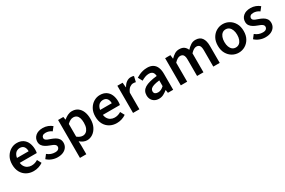

<svg xmlns="http://www.w3.org/2000/svg" viewBox="113 -1656 4466 3004"><g transform="rotate(-30 2345.5 -154.5)"><path d="M284 12Q215 12 159.5 -18.5Q104 -49 72 -106.5Q40 -164 40 -246Q40 -326 73 -383.5Q106 -441 158 -472Q210 -503 268 -503Q335 -503 380 -473Q425 -443 447.5 -390.5Q470 -338 470 -270Q470 -254 468.5 -239Q467 -224 464 -210H126V-298H368Q368 -351 344 -381.5Q320 -412 270 -412Q242 -412 215.5 -397Q189 -382 171.5 -346Q154 -310 154 -246Q154 -188 174 -151.5Q194 -115 227 -97.5Q260 -80 298 -80Q330 -80 358.5 -89Q387 -98 412 -114L452 -40Q418 -16 374.5 -2Q331 12 284 12Z M717 12Q666 12 616.5 -7Q567 -26 531 -60L582 -126Q615 -99 649 -87Q683 -75 721 -75Q761 -75 780 -92Q799 -109 799 -134Q799 -154 784.5 -168Q770 -182 747 -192Q724 -202 696 -212Q660 -225 629 -243.5Q598 -262 578.5 -289.5Q559 -317 559 -356Q559 -421 607 -462Q655 -503 737 -503Q787 -503 829 -486.5Q871 -470 901 -444L850 -379Q824 -398 797 -407Q770 -416 740 -416Q703 -416 685 -400Q667 -384 667 -362Q667 -344 678.5 -331.5Q690 -319 712 -309.5Q734 -300 765 -290Q803 -277 836 -258.5Q869 -240 888.5 -211.5Q908 -183 908 -140Q908 -98 886 -63.5Q864 -29 821.5 -8.5Q779 12 717 12Z M1011 194V-491H1106L1114 -439H1118Q1149 -466 1187 -484.5Q1225 -503 1266 -503Q1327 -503 1370 -472Q1413 -441 1436 -385Q1459 -329 1459 -253Q1459 -169 1429 -110Q1399 -51 1351.5 -19.5Q1304 12 1249 12Q1217 12 1185 -2Q1153 -16 1123 -42L1126 40V194ZM1225 -83Q1258 -83 1284 -102Q1310 -121 1325 -158.5Q1340 -196 1340 -252Q1340 -301 1329 -336Q1318 -371 1294.5 -389.5Q1271 -408 1234 -408Q1207 -408 1181 -394.5Q1155 -381 1126 -353V-124Q1153 -102 1178.5 -92.5Q1204 -83 1225 -83Z M1786 12Q1717 12 1661.5 -18.5Q1606 -49 1574 -106.5Q1542 -164 1542 -246Q1542 -326 1575 -383.5Q1608 -441 1660 -472Q1712 -503 1770 -503Q1837 -503 1882 -473Q1927 -443 1949.5 -390.5Q1972 -338 1972 -270Q1972 -254 1970.5 -239Q1969 -224 1966 -210H1628V-298H1870Q1870 -351 1846 -381.5Q1822 -412 1772 -412Q1744 -412 1717.5 -397Q1691 -382 1673.5 -346Q1656 -310 1656 -246Q1656 -188 1676 -151.5Q1696 -115 1729 -97.5Q1762 -80 1800 -80Q1832 -80 1860.5 -89Q1889 -98 1914 -114L1954 -40Q1920 -16 1876.5 -2Q1833 12 1786 12Z M2082 0V-491H2177L2185 -404H2189Q2215 -452 2251.5 -477.5Q2288 -503 2328 -503Q2347 -503 2360 -501Q2373 -499 2384 -493L2361 -395Q2349 -398 2339 -399.5Q2329 -401 2313 -401Q2284 -401 2252 -378.5Q2220 -356 2197 -300V0Z M2548 12Q2505 12 2472 -6Q2439 -24 2420.5 -56.5Q2402 -89 2402 -132Q2402 -215 2471.5 -257.5Q2541 -300 2692 -316Q2691 -341 2682.5 -362Q2674 -383 2654.5 -395.5Q2635 -408 2602 -408Q2566 -408 2531.5 -395Q2497 -382 2464 -362L2422 -440Q2449 -457 2481 -471.5Q2513 -486 2549 -494.5Q2585 -503 2624 -503Q2685 -503 2725.5 -478.5Q2766 -454 2786.5 -406.5Q2807 -359 2807 -290V0H2712L2704 -54H2700Q2666 -26 2629 -7Q2592 12 2548 12ZM2584 -82Q2614 -82 2639.5 -94.5Q2665 -107 2692 -132V-236Q2625 -228 2586 -215Q2547 -202 2530.5 -183.5Q2514 -165 2514 -140Q2514 -109 2534 -95.5Q2554 -82 2584 -82Z M2945 0V-491H3040L3048 -424H3052Q3083 -457 3119.5 -480Q3156 -503 3202 -503Q3257 -503 3289 -480Q3321 -457 3338 -415Q3373 -453 3411 -478Q3449 -503 3496 -503Q3574 -503 3611 -452Q3648 -401 3648 -308V0H3532V-293Q3532 -354 3514 -379Q3496 -404 3457 -404Q3433 -404 3408 -389Q3383 -374 3354 -343V0H3239V-293Q3239 -354 3220.5 -379Q3202 -404 3163 -404Q3117 -404 3060 -343V0Z M3989 12Q3928 12 3875 -18.5Q3822 -49 3789 -106.5Q3756 -164 3756 -245Q3756 -327 3789 -384.5Q3822 -442 3875 -472.5Q3928 -503 3989 -503Q4051 -503 4104 -472.5Q4157 -442 4190 -384.5Q4223 -327 4223 -245Q4223 -164 4190 -106.5Q4157 -49 4104 -18.5Q4051 12 3989 12ZM3989 -82Q4025 -82 4051 -102Q4077 -122 4091 -159Q4105 -196 4105 -245Q4105 -294 4091 -331Q4077 -368 4051 -388.5Q4025 -409 3989 -409Q3953 -409 3927.5 -388.5Q3902 -368 3888 -331Q3874 -294 3874 -245Q3874 -196 3888 -159Q3902 -122 3927.5 -102Q3953 -82 3989 -82Z M4470 12Q4419 12 4369.5 -7Q4320 -26 4284 -60L4335 -126Q4368 -99 4402 -87Q4436 -75 4474 -75Q4514 -75 4533 -92Q4552 -109 4552 -134Q4552 -154 4537.5 -168Q4523 -182 4500 -192Q4477 -202 4449 -212Q4413 -225 4382 -243.5Q4351 -262 4331.5 -289.5Q4312 -317 4312 -356Q4312 -421 4360 -462Q4408 -503 4490 -503Q4540 -503 4582 -486.5Q4624 -470 4654 -444L4603 -379Q4577 -398 4550 -407Q4523 -416 4493 -416Q4456 -416 4438 -400Q4420 -384 4420 -362Q4420 -344 4431.5 -331.5Q4443 -319 4465 -309.5Q4487 -300 4518 -290Q4556 -277 4589 -258.5Q4622 -240 4641.5 -211.5Q4661 -183 4661 -140Q4661 -98 4639 -63.5Q4617 -29 4574.5 -8.5Q4532 12 4470 12Z"/></g></svg>

Font: Source Sans 3 SemiBold
Style: Regular
Weight: 600
Designer: Paul D. Hunt
Foundry: Adobe
Version: Version 3.046;hotconv 1.0.118;makeotfexe 2.5.65603